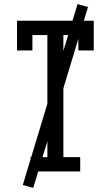

<svg xmlns="http://www.w3.org/2000/svg" viewBox="-20 -836 540 936"><path d="M129 0V-70H211V-665H138V-590H63V-735H437V-590H362V-665H289V-70H371V0ZM142 80 91 66 358 -816 409 -802Z"/></svg>

Font: Iosevka Curly Slab
Style: Regular
Weight: 400
Monospace: yes
Designer: Belleve Invis
Foundry: Belleve Invis
Version: Version 22.1.2; ttfautohint (v1.8.4)